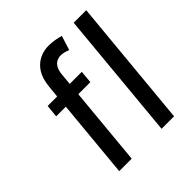

<svg xmlns="http://www.w3.org/2000/svg" viewBox="-188 -825 957 957"><g transform="rotate(-45 291.0 -346.0)"><path d="M79 -415.5 85.5 -482H152.5L159 -547Q164 -598 184.5 -629.8Q205 -661.5 235.8 -676.5Q266.5 -691.5 300.5 -691.5Q320 -691.5 341.2 -688.2Q362.5 -685 382.5 -679L358.5 -603Q346.5 -608 333.8 -611.2Q321 -614.5 309 -614.5Q295.5 -614.5 282.5 -608.5Q269.5 -602.5 260 -587.8Q250.5 -573 247 -546L241 -482H326L320 -415.5H235L196 0H108L147 -415.5ZM406.5 0 470.5 -683.5H559L494.5 0Z"/></g></svg>

Font: Karla Medium
Style: Italic
Weight: 500
Italic angle: -8°
Designer: Jonathan Pinhorn
Version: Version 2.001